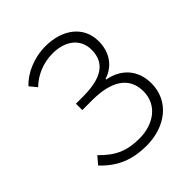

<svg xmlns="http://www.w3.org/2000/svg" viewBox="-206 -875 1021 1021"><g transform="rotate(-45 304.5 -364.5)"><path d="M309 13C447 13 561 -68 561 -204C561 -308 495 -372 405 -388V-393C479 -416 521 -480 521 -560C521 -675 426 -742 302 -742C213 -742 133 -705 87 -655L120 -615C164 -659 230 -688 301 -688C393 -688 462 -641 462 -555C462 -461 400 -411 253 -411H200V-363H275C416 -363 501 -312 501 -204C501 -99 412 -41 309 -41C216 -41 156 -66 87 -137L51 -95C122 -20 200 13 309 13Z"/></g></svg>

Font: Genne Gothic Light
Style: Regular
Weight: 300
Designer: Ryoko NISHIZUKA (kana & ideographs); Paul D. Hunt (Latin, Greek & Cyrillic); Wenlong ZHANG (bopomofo); Sandoll Communica
Foundry: Adobe Systems Incorporated
Version: Version 1.004;PS 1.004;hotconv 16.6.51;makeotf.lib2.5.65220